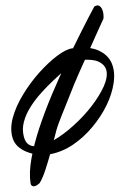

<svg xmlns="http://www.w3.org/2000/svg" viewBox="-20 -562 460 697"><path d="M77.1 -10.7Q36.1 -27.3 25.9 -60.5Q15.6 -93.8 26.4 -134.3Q37.1 -174.8 63.5 -218.3Q89.8 -261.7 122.1 -297.9Q154.3 -334 187 -358.9Q219.7 -383.8 243.2 -386.7Q303.7 -394.5 338.4 -378.4Q373 -362.3 385.7 -332Q398.4 -301.8 392.6 -261.2Q386.7 -220.7 366.7 -179.7Q346.7 -138.7 314.9 -100.6Q283.2 -62.5 244.6 -36.6Q206.1 -10.7 163.1 -2.4Q120.1 5.9 77.1 -10.7ZM66.4 -66.4Q74.2 -35.2 99.6 -31.7Q125 -28.3 158.7 -44.4Q192.4 -60.5 229.5 -91.3Q266.6 -122.1 297.4 -158.2Q328.1 -194.3 348.1 -231Q368.2 -267.6 367.7 -294.9Q367.2 -322.3 341.3 -336.4Q315.4 -350.6 254.9 -341.8Q241.2 -329.1 219.7 -311Q198.2 -293 175.3 -271.5Q152.3 -250 129.9 -225.1Q107.4 -200.2 90.8 -173.8Q74.2 -147.5 66.9 -120.1Q59.6 -92.8 66.4 -66.4ZM90.8 102.5Q85 65.4 94.2 13.2Q103.5 -39.1 123 -98.1Q142.6 -157.2 168.9 -219.7Q195.3 -282.2 223.1 -340.8Q251 -399.4 276.9 -450.7Q302.7 -502 322.3 -538.1Q333 -544.9 339.8 -541Q346.7 -537.1 350.6 -528.8Q354.5 -520.5 355.5 -510.3Q356.4 -500 355.5 -494.1Q349.6 -481.4 335.4 -450.2Q321.3 -418.9 305.7 -383.8Q290 -348.6 275.9 -317.4Q261.7 -286.1 256.8 -273.4Q252 -263.7 242.7 -239.7Q233.4 -215.8 222.7 -189.5Q211.9 -163.1 202.6 -139.6Q193.4 -116.2 190.4 -107.4Q185.5 -93.8 178.7 -65.9Q171.9 -38.1 163.1 -6.3Q154.3 25.4 144.5 55.2Q134.8 85 124 102.5Q121.1 105.5 116.2 108.9Q111.3 112.3 106.4 113.8Q101.6 115.2 96.7 112.8Q91.8 110.4 90.8 102.5Z"/></svg>

Font: Nothing You Could Do
Style: Regular
Weight: 400
Version: Version 1.005